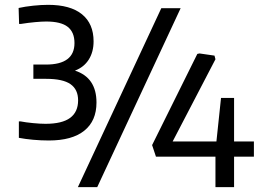

<svg xmlns="http://www.w3.org/2000/svg" viewBox="-20 -774 1100 794"><path d="M182 -193Q150 -193 117 -196Q84 -199 58 -204V-272H65Q85 -268 115.5 -265Q146 -262 168 -262Q237 -262 270 -286.5Q303 -311 303 -359Q303 -404 271.5 -426Q240 -448 171 -448H118V-507H170Q288 -507 288 -596Q288 -641 260 -663Q232 -685 171 -685Q153 -685 125.5 -682.5Q98 -680 66 -675H59L57 -741Q84 -747 117.5 -750.5Q151 -754 179 -754Q271 -754 319 -715Q367 -676 367 -603Q367 -559 347 -527.5Q327 -496 290 -482Q379 -453 379 -350Q379 -274 328.5 -233.5Q278 -193 182 -193ZM871 -126H625L609 -174L796 -551L805 -553L867 -544L871 -529L694 -189H875L894 -369H948V-189H1030V-126H948V0H871ZM647 -740H727L382 0H302Z"/></svg>

Font: Encode Sans Normal
Style: Regular
Weight: 400
Designer: Pablo Impallari, Andres Torresi
Foundry: Pablo Impallari, Andres Torresi
Version: Version 1.000; ttfautohint (v1.00) -l 8 -r 50 -G 200 -x 14 -